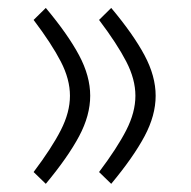

<svg xmlns="http://www.w3.org/2000/svg" viewBox="-20 -444 474 477"><path d="M226.1 -16.6Q271 -76.2 293.7 -120.6Q316.4 -165 316.4 -206.1Q316.4 -247.1 293.7 -291Q271 -335 226.1 -394.5L256.3 -424.3Q311.5 -358.4 339.1 -306.6Q366.7 -254.9 366.7 -206.1Q366.7 -157.2 339.1 -105.5Q311.5 -53.7 256.3 12.7ZM63.5 -16.6Q108.4 -76.2 131.1 -120.6Q153.8 -165 153.8 -206.1Q153.8 -247.1 131.1 -291Q108.4 -335 63.5 -394.5L93.8 -424.3Q148.9 -358.4 176.5 -306.6Q204.1 -254.9 204.1 -206.1Q204.1 -157.2 176.5 -105.5Q148.9 -53.7 93.8 12.7Z"/></svg>

Font: Vazirmatn UI NL ExtraLight
Style: Regular
Weight: 200
Designer: Saber Rastikerdar
Foundry: Saber Rastikerdar
Version: Version 33.003